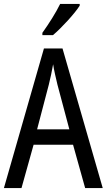

<svg xmlns="http://www.w3.org/2000/svg" viewBox="-20 -1056 547 983"><path d="M388 -1027V-1036H288C266 -991 232 -937 197 -888V-876H251C294 -912 363 -987 388 -1027ZM416 -93H506L300 -808H205L0 -93H90L152 -315H354ZM274 -623 335 -394H170L230 -623C238 -655 246 -693 252 -727C256 -698 267 -653 274 -623Z"/></svg>

Font: Noto Sans Kannada UI Condensed
Style: Regular
Weight: 400
Width: 3
Designer: Jelle Bosma - Monotype Design Team
Foundry: Monotype Imaging Inc.
Version: Version 2.005